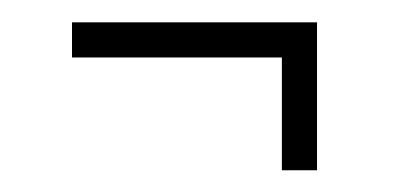

<svg xmlns="http://www.w3.org/2000/svg" viewBox="-20 -317 368 172"><path d="M232.5 -164.5V-281L248 -265.5H44.5V-297H264V-164.5Z"/></svg>

Font: Imbue Thin
Style: Regular
Weight: 400
Version: Version 1.102